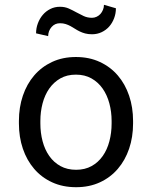

<svg xmlns="http://www.w3.org/2000/svg" viewBox="-20 -778 640 808"><path d="M467.8 -743.2Q467.8 -721.2 460.2 -701.2Q452.6 -681.2 439.5 -666.3Q426.3 -651.4 407.7 -642.6Q389.2 -633.8 367.2 -633.8Q351.1 -633.8 338.4 -637.2Q325.7 -640.6 315.2 -645.8Q304.7 -650.9 295.4 -657Q286.1 -663.1 276.6 -668.2Q267.1 -673.3 256.3 -676.8Q245.6 -680.2 232.4 -680.2Q210.9 -680.2 197 -664.3Q183.1 -648.4 182.6 -626L131.8 -637.7Q131.8 -659.7 139.4 -679.9Q147 -700.2 160.2 -715.6Q173.3 -731 191.7 -740.2Q210 -749.5 232.4 -749.5Q252.9 -749.5 269.3 -742.2Q285.6 -734.9 301 -726.3Q316.4 -717.8 332.3 -710.4Q348.1 -703.1 367.2 -703.1Q377.4 -703.1 386.7 -707.5Q396 -711.9 402.6 -719.2Q409.2 -726.6 413.3 -736.6Q417.5 -746.6 417.5 -757.8ZM59.6 -269Q59.6 -326.2 76.2 -375.2Q92.8 -424.3 123.8 -460.4Q154.8 -496.6 199.2 -517.3Q243.7 -538.1 299.3 -538.1Q355.5 -538.1 400.1 -517.3Q444.8 -496.6 475.8 -460.4Q506.8 -424.3 523.4 -375.2Q540 -326.2 540 -269V-258.3Q540 -201.2 523.4 -152.3Q506.8 -103.5 475.8 -67.4Q444.8 -31.2 400.4 -10.7Q356 9.8 300.3 9.8Q244.1 9.8 199.5 -10.7Q154.8 -31.2 123.8 -67.4Q92.8 -103.5 76.2 -152.3Q59.6 -201.2 59.6 -258.3ZM149.9 -258.3Q149.9 -219.2 159.2 -183.8Q168.5 -148.4 187.3 -121.6Q206.1 -94.7 234.4 -79.1Q262.7 -63.5 300.3 -63.5Q337.4 -63.5 365.5 -79.1Q393.6 -94.7 412.4 -121.6Q431.2 -148.4 440.4 -183.8Q449.7 -219.2 449.7 -258.3V-269Q449.7 -307.6 440.2 -343Q430.7 -378.4 411.9 -405.3Q393.1 -432.1 365 -448Q336.9 -463.9 299.3 -463.9Q261.7 -463.9 233.9 -448Q206.1 -432.1 187.3 -405.3Q168.5 -378.4 159.2 -343Q149.9 -307.6 149.9 -269Z"/></svg>

Font: TypoPRO Roboto Mono
Style: Regular
Weight: 400
Designer: Google
Version: Version 2.000986; 2015; ttfautohint (v1.3)